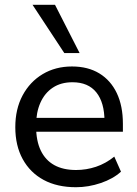

<svg xmlns="http://www.w3.org/2000/svg" viewBox="-20 -774 574 803"><path d="M298 9Q219 9 162.5 -21.5Q106 -52 75 -108.5Q44 -165 44 -242Q44 -318 74.5 -375Q105 -432 158.5 -464Q212 -496 281 -496Q348 -496 395.5 -467Q443 -438 468.5 -384.5Q494 -331 494 -256V-223H115V-281H434L417 -267Q417 -345 383 -387.5Q349 -430 283 -430Q235 -430 201 -407.5Q167 -385 149 -344.5Q131 -304 131 -251V-245Q131 -185 150.5 -144.5Q170 -104 207 -83.5Q244 -63 298 -63Q341 -63 381.5 -76.5Q422 -90 458 -119L486 -56Q453 -26 401.5 -8.5Q350 9 298 9ZM249 -552 116 -754H210L313 -552Z"/></svg>

Font: Nunito Sans 12pt Medium
Style: Regular
Weight: 500
Designer: Vernon Adams
Foundry: Vernon Adams
Version: Version 3.101;gftools[0.9.27]